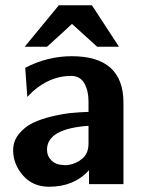

<svg xmlns="http://www.w3.org/2000/svg" viewBox="-20 -701 558 731"><path d="M74 -523 204 -681H330L433 -523H350L254 -610Q231 -588 159 -523ZM30 -129Q30 -164 52 -191Q74 -218 105 -233Q136 -248 178.5 -258Q221 -268 253 -271Q285 -274 317 -275V-315Q317 -356 301 -384Q285 -412 250 -412Q172 -412 105 -353L84 -332L76 -443Q161 -487 253 -487Q450 -487 450 -310V0H319V-53Q262 10 167 10Q105 10 67.5 -33Q30 -76 30 -129ZM159 -131Q159 -107 175.5 -90.5Q192 -74 218 -73Q229 -71 241 -73Q271 -78 294 -97.5Q317 -117 317 -155V-222Q159 -211 159 -131Z"/></svg>

Font: Coval
Style: ExtraBold
Weight: 800
Foundry: Context Ltd
Version: Version 001.000